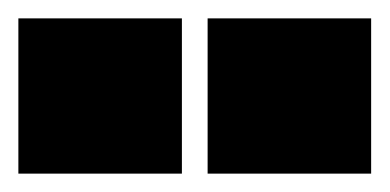

<svg xmlns="http://www.w3.org/2000/svg" viewBox="-41 -764 424 209"><path d="M157 -744V-575H-21V-744ZM363 -744V-575H185V-744Z"/></svg>

Font: Nunito Sans Heavy
Style: Regular
Weight: 400
Designer: Vernon Adams
Foundry: Vernon Adams
Version: Version 2.500